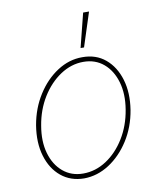

<svg xmlns="http://www.w3.org/2000/svg" viewBox="-86 -829 751 907"><g transform="rotate(-10 289.5 -375.0)"><path d="M244.1 11.7Q179.7 11.2 134.3 -26.1Q88.9 -63.5 69.6 -128.2Q50.3 -192.9 63.5 -274.4Q77.1 -354 117.2 -417.2Q157.2 -480.5 214.1 -517.3Q271 -554.2 334 -553.7Q399.4 -554.2 444.6 -516.4Q489.7 -478.5 509 -414.1Q528.3 -349.6 515.6 -268.6Q502.4 -189 462.2 -125.7Q421.9 -62.5 365 -25.6Q308.1 11.2 244.1 11.7ZM244.1 -11.7Q303.2 -11.7 355.5 -45.9Q407.7 -80.1 444.3 -139.6Q481 -199.2 493.2 -274.4Q505.4 -347.7 488.5 -405.8Q471.7 -463.9 431.9 -497.6Q392.1 -531.2 335 -531.2Q276.9 -531.2 224.6 -496.6Q172.4 -461.9 135.7 -402.6Q99.1 -343.3 86.9 -268.6Q74.2 -195.3 90.8 -137.2Q107.4 -79.1 147.5 -45.4Q187.5 -11.7 244.1 -11.7ZM334 -597.7 375 -760.7H403.3L350.6 -597.7Z"/></g></svg>

Font: Inter Tight Thin
Style: Italic
Weight: 250
Italic angle: -9.39999°
Designer: Rasmus Andersson
Foundry: rsms
Version: Version 3.004